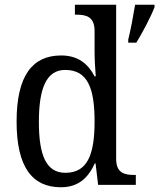

<svg xmlns="http://www.w3.org/2000/svg" viewBox="-20 -780 672 810"><path d="M237 10C310 10 352 -29 380 -91H383L394 0H553V-42H545C504 -42 470 -51 470 -110V-760H296V-718H304C344 -718 379 -709 379 -650V-566C379 -532 381 -490 384 -458H379C352 -510 310 -546 238 -546C116 -546 50 -460 50 -267C50 -75 116 10 237 10ZM521 -613V-600H555C581 -642 616 -708 632 -750V-760H550C542 -712 532 -657 521 -613ZM256 -51C176 -51 144 -122 144 -266C144 -408 176 -485 255 -485C350 -485 379 -408 379 -267C379 -126 348 -51 256 -51Z"/></svg>

Font: Noto Serif Thai SemiCondensed
Style: Regular
Weight: 400
Width: 4
Designer: Monotype Design Team
Foundry: Monotype Imaging Inc.
Version: Version 2.002